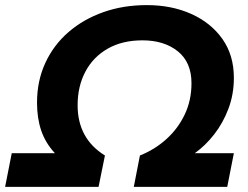

<svg xmlns="http://www.w3.org/2000/svg" viewBox="-64 -732 973 752"><path d="M-44 0 -18 -132H151Q114 -172 97.5 -220.5Q81 -269 81 -330Q81 -415 113.5 -485.5Q146 -556 204.5 -606.5Q263 -657 341 -684.5Q419 -712 511 -712Q608 -712 685 -677.5Q762 -643 807 -579.5Q852 -516 852 -427Q852 -363 831 -307Q810 -251 775.5 -206.5Q741 -162 699 -132H852L826 0H460L484 -123Q542 -146 587.5 -187Q633 -228 659.5 -283.5Q686 -339 686 -406Q686 -488 632.5 -531Q579 -574 494 -574Q415 -574 358 -541.5Q301 -509 270.5 -451.5Q240 -394 240 -320Q240 -189 347 -123L322 0Z"/></svg>

Font: Montserrat
Style: Bold Italic
Weight: 700
Italic angle: -11.3°
Designer: Julieta Ulanovsky
Foundry: Julieta Ulanovsky
Version: Version 9.000; ttfautohint (v1.8.4.7-5d5b)